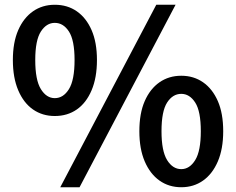

<svg xmlns="http://www.w3.org/2000/svg" viewBox="-20 -772 991 806"><path d="M210 -285Q158 -285 118.5 -312.5Q79 -340 56.5 -393Q34 -446 34 -520Q34 -594 56.5 -645.5Q79 -697 118.5 -724.5Q158 -752 210 -752Q263 -752 302.5 -724.5Q342 -697 364.5 -645.5Q387 -594 387 -520Q387 -446 364.5 -393Q342 -340 302.5 -312.5Q263 -285 210 -285ZM210 -360Q246 -360 269.5 -398Q293 -436 293 -520Q293 -603 269.5 -639.5Q246 -676 210 -676Q175 -676 151.5 -639.5Q128 -603 128 -520Q128 -436 151.5 -398Q175 -360 210 -360ZM233 14 636 -752H717L314 14ZM741 14Q689 14 649.5 -14Q610 -42 587.5 -94.5Q565 -147 565 -221Q565 -296 587.5 -347.5Q610 -399 649.5 -426.5Q689 -454 741 -454Q793 -454 832.5 -426.5Q872 -399 894.5 -347.5Q917 -296 917 -221Q917 -147 894.5 -94.5Q872 -42 832.5 -14Q793 14 741 14ZM741 -62Q776 -62 799.5 -100Q823 -138 823 -221Q823 -305 799.5 -341.5Q776 -378 741 -378Q705 -378 681.5 -341.5Q658 -305 658 -221Q658 -138 681.5 -100Q705 -62 741 -62Z"/></svg>

Font: Noto Sans KR SemiBold
Style: Regular
Weight: 600
Designer: Ryoko NISHIZUKA  (kana, bopomofo & ideographs); Paul D. Hunt (Latin, Greek & Cyrillic); Sandoll Communications , Soo-you
Foundry: Adobe
Version: Version 2.004-H2;hotconv 1.0.118;makeotfexe 2.5.65603